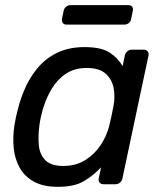

<svg xmlns="http://www.w3.org/2000/svg" viewBox="-20 -712 626 742"><path d="M203.4 10Q148.3 10 112.2 -9.4Q76.1 -28.8 56.8 -62.4Q37.6 -96 33.1 -139.2Q28.6 -182.4 36.1 -229.9Q38.7 -246.4 41.8 -260.2Q44.9 -273.9 49.1 -290.2Q60.8 -337.1 80.9 -379.7Q101.1 -422.4 131.7 -456.5Q162.4 -490.6 205.8 -510.3Q249.3 -530 306.8 -530Q371.1 -530 403.8 -508.7Q436.4 -487.4 453.8 -456.4L462.4 -497.1Q464.4 -507.3 471.9 -513.6Q479.4 -520 489.6 -520H535.1Q545.2 -520 550.5 -513.6Q555.8 -507.3 553.8 -497.1L453.2 -22.9Q451.2 -12.7 443.7 -6.4Q436.2 0 426.1 0H380.4Q370.2 0 364.9 -6.4Q359.6 -12.7 361.6 -22.9L370.7 -65.4Q339.9 -32.8 303.3 -11.4Q266.8 10 203.4 10ZM224.2 -70.7Q274.1 -70.7 310.5 -93.9Q346.9 -117.2 369.8 -152.5Q392.8 -187.9 401.8 -224.6Q406.2 -241.1 410.8 -263.3Q415.4 -285.5 418.4 -301.8Q425.5 -337.3 419.3 -371.1Q413 -404.8 388.5 -427.1Q363.9 -449.3 315.2 -449.3Q268 -449.3 234.5 -426.9Q200.9 -404.4 179.3 -367.9Q157.7 -331.3 145.2 -288.9Q141.2 -273.9 138 -260Q134.8 -246.1 132.8 -231.1Q126.7 -188.7 129.9 -152.1Q133 -115.6 155 -93.1Q177 -70.7 224.2 -70.7ZM237.4 -616.9Q227.4 -616.9 222.8 -623Q218.2 -629.1 219.4 -639.1L225.9 -670Q227.9 -680 235.5 -686.1Q243.1 -692.2 253.1 -692.2H476.1Q486.1 -692.2 490.7 -686.1Q495.3 -680 493.3 -670L486.7 -639.1Q485.6 -629.1 478 -623Q470.4 -616.9 460.4 -616.9Z"/></svg>

Font: Rubik Light
Style: Italic
Weight: 300
Italic angle: -12°
Designer: Hubert and Fischer
Foundry: Hubert and Fischer
Version: Version 2.300;gftools[0.9.30]